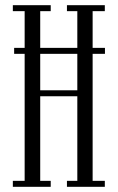

<svg xmlns="http://www.w3.org/2000/svg" viewBox="-20 -720 455 740"><path d="M34.5 -512.5V-535.5H384.5V-512.5ZM29.5 0V-23H75V-677H29.5V-700H175.5V-677H135V-372H278V-677H238V-700H384V-677H337V-23H384V0H238V-23H278V-349H135V-23H175.5V0Z"/></svg>

Font: Imbue 48pt Light
Style: Regular
Weight: 300
Designer: Tyler Finck
Foundry: Etcetera Type Company
Version: Version 1.102